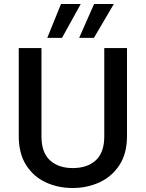

<svg xmlns="http://www.w3.org/2000/svg" viewBox="-20 -936 730 963"><path d="M74 -695H188V-252Q188 -171 230.5 -132Q273 -93 345 -93Q418 -93 460.5 -132Q503 -171 503 -252V-695H617V-254Q617 -166 579 -108Q541 -50 479 -21.5Q417 7 344 7Q271 7 209.5 -21.5Q148 -50 111 -108Q74 -166 74 -254ZM385 -916 291 -746H217L286 -916ZM551 -916 451 -746H377L452 -916Z"/></svg>

Font: Poppins Medium
Style: Regular
Weight: 500
Designer: Ninad Kale (Devanagari), Jonny Pinhorn (Latin)
Version: Version 5.002